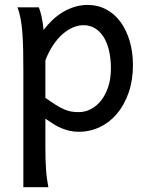

<svg xmlns="http://www.w3.org/2000/svg" viewBox="-20 -528 611 787"><path d="M166 -127Q190.9 -109.4 209.2 -97.9Q227.5 -86.4 242.7 -79.8Q257.8 -73.2 271.7 -70.8Q285.6 -68.4 302.7 -68.4Q328.6 -68.4 352.3 -80.6Q376 -92.8 394.3 -116Q412.6 -139.2 423.6 -172.1Q434.6 -205.1 434.6 -246.6Q434.6 -287.1 427 -320.1Q419.4 -353 404.8 -376.2Q390.1 -399.4 369.4 -412.1Q348.6 -424.8 322.3 -424.8Q301.3 -424.8 279.3 -415.5Q257.3 -406.2 236.6 -388.2Q215.8 -370.1 197.8 -343Q179.7 -315.9 166 -280.8ZM139.2 -498Q144.5 -485.4 149.9 -462.2Q155.3 -439 158.7 -405.3Q175.8 -427.7 196 -446.8Q216.3 -465.8 239 -479.2Q261.7 -492.7 286.9 -500.2Q312 -507.8 339.4 -507.8Q380.9 -507.8 415.3 -489.5Q449.7 -471.2 473.9 -438.2Q498 -405.3 511.5 -360.1Q524.9 -314.9 524.9 -261.2Q524.9 -198.7 507.3 -148.2Q489.7 -97.7 459.7 -62Q429.7 -26.4 389.2 -7.1Q348.6 12.2 302.7 12.2Q283.2 12.2 265.9 8.3Q248.5 4.4 232.2 -2.4Q215.8 -9.3 199.7 -19.3Q183.6 -29.3 166 -41.5V73.2Q166 102.5 166.7 126.2Q167.5 149.9 168.9 169.9Q170.4 189.9 172.9 206.8Q175.3 223.6 178.2 239.3H75.7V-236.8Q75.7 -282.2 75 -321Q74.2 -359.9 71.8 -392.3Q69.3 -424.8 64.5 -451.2Q59.6 -477.5 51.3 -498Z"/></svg>

Font: Andika Am
Style: Regular
Weight: 400
Designer: Victor Gaultney, Annie Olsen, Julie Remington, Don Collingsworth, Eric Hays, Becca Hirsbrunner
Foundry: SIL International
Version: Version 5.000